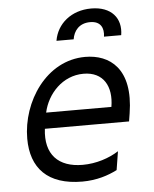

<svg xmlns="http://www.w3.org/2000/svg" viewBox="-54 -814 698 869"><g transform="rotate(-5 294.5 -379.5)"><path d="M382.8 -707.4C431.1 -707.4 445.3 -674.7 439.6 -636.4H517.8C530.5 -713.1 483.7 -768.5 392.8 -768.5C301.8 -768.5 236.5 -713.1 223.7 -636.4H301.8C307.5 -673.3 331.7 -707.4 382.8 -707.4ZM346.6 -552.6C169.7 -552.6 53.3 -374.3 53.3 -206.7C53.3 -73.2 127.1 8.5 285.5 8.5C350.9 8.5 403.4 -9.2 443.9 -29.8L457.4 -114.3C414.1 -86.6 355.1 -66.8 293.3 -66.8C183.2 -66.8 122.5 -128.2 136.7 -244.3H519.2L524.9 -279.8C557.5 -483 456.7 -552.6 346.6 -552.6ZM445.3 -316.8H148.8C167.3 -401.3 236.9 -477.3 332.4 -477.3C422.6 -477.3 460.9 -409.1 445.3 -316.8Z"/></g></svg>

Font: TID UI
Style: Italic
Weight: 400
Italic angle: -9.39999°
Designer: The TID Project Authors
Foundry: Bakken & Bæck
Version: Version 1.001;hotconv 1.0.109;makeotfexe 2.5.65596